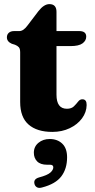

<svg xmlns="http://www.w3.org/2000/svg" viewBox="-20 -629 460 933"><path d="M53 -411.5 37 -416.5Q13.5 -427 13.5 -447.5Q13.5 -461.5 23 -469.8Q32.5 -478 48.5 -478H74Q94 -478 114 -505.5L166.5 -574.5Q193.5 -609 220 -609Q254.5 -609 254.5 -571.5V-478H365Q399 -478 399 -451Q399 -431.5 381 -418.2Q363 -405 322 -405H254.5V-169Q254.5 -100.5 305 -100.5Q327 -100.5 339 -112.2Q351 -124 359.8 -135.5Q368.5 -147 381 -146.5Q401.5 -146 401 -118.5Q400.5 -83.5 378.5 -53.8Q356.5 -24 318.8 -6Q281 12 234.5 12Q159.5 12 118.8 -23.8Q78 -59.5 78 -133V-374.5Q78 -392 71.8 -399.2Q65.5 -406.5 53 -411.5ZM209 171.5Q176.5 171.5 160.5 155.2Q144.5 139 144.5 113Q144.5 83.5 166.8 65Q189 46.5 221.5 46.5Q259 46.5 282.5 69Q306 91.5 306 135.5Q306 191 278 228Q250 265 184.5 282Q169 286.5 159.5 281Q150 275.5 147.5 264.5Q141.5 241 170.5 233Q210 222.5 224.5 209.8Q239 197 239 184Q239 171.5 223 171.5Z"/></svg>

Font: Fraunces 9pt S050
Style: Bold
Weight: 700
Version: Version 1.000; ttfautohint (v1.8.3)